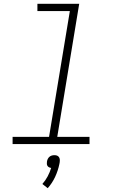

<svg xmlns="http://www.w3.org/2000/svg" viewBox="-20 -755 640 1006"><path d="M46 0V-38H237L346 -697H176V-735H395L280 -38H449V0ZM230 231 202 209Q218 191 229.5 169.5Q241 148 248 125Q242 124 237 121.5Q232 119 229 114.5Q226 110 225.5 104Q225 98 226 92Q227 85 230 78.5Q233 72 238.5 67Q244 62 251 60Q258 58 265 58Q272 58 278 60Q284 62 288 67Q292 72 293 78.5Q294 85 293 92V94L291 105Q284 139 269 171.5Q254 204 230 231Z"/></svg>

Font: Iosevka Slab XLtExObl
Style: Regular
Weight: 200
Width: 7
Italic angle: -9°
Monospace: yes
Designer: Belleve Invis
Foundry: Belleve Invis
Version: Version 11.1.1; ttfautohint (v1.8.3)